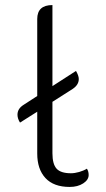

<svg xmlns="http://www.w3.org/2000/svg" viewBox="-20 -729 418 758"><path d="M330 -38Q330 -19 308.5 -5Q287 9 255 9Q192 9 159.5 -26Q127 -61 127 -123V-288L59 -245Q49 -261 49 -276Q49 -300 73 -315L127 -350V-654Q127 -709 187 -709V-389L280 -449Q291 -430 291 -417Q291 -394 267 -378L187 -327V-124Q187 -81 203.5 -63Q220 -45 260 -45Q275 -45 292.5 -50Q310 -55 323 -63Q330 -53 330 -38Z"/></svg>

Font: K2D ExtraLight
Style: Regular
Weight: 275
Designer: Katatrad Aksorn Co.,Ltd.
Foundry: Cadson Demak Co.,Ltd.
Version: Version 1.000; ttfautohint (v1.6)